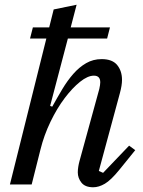

<svg xmlns="http://www.w3.org/2000/svg" viewBox="-20 -780 603 812"><path d="M374 12Q340 12 324.5 -7.5Q309 -27 309 -51Q309 -62 311 -74.5Q313 -87 316 -98L400 -404Q402 -413 403 -420Q404 -427 404 -432Q404 -460 377 -460Q351 -460 318.5 -434Q286 -408 253.5 -365Q221 -322 193.5 -265Q166 -208 151 -147L114 0H22L176 -617H107L119 -664H188L207 -740L304 -760L279 -664H445L433 -617H267L192 -332L201 -329Q222 -367 243.5 -403Q265 -439 290 -467.5Q315 -496 344.5 -513Q374 -530 410 -530Q455 -530 475.5 -505Q496 -480 496 -442Q496 -419 487 -386L398 -57L416 -49L526 -164L552 -145L484 -61Q449 -18 423.5 -3Q398 12 374 12Z"/></svg>

Font: IBM Plex Serif Text
Style: Italic
Weight: 450
Italic angle: -14°
Designer: Mike Abbink, Paul van der Laan, Pieter van Rosmalen
Foundry: Bold Monday
Version: Version 3.001